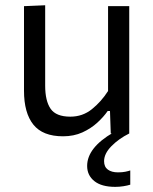

<svg xmlns="http://www.w3.org/2000/svg" viewBox="-20 -520 598 748"><path d="M225.5 11Q146.5 11 110 -34.5Q73.5 -80 73.5 -166.5V-496L156 -499.5V-186Q156 -127 177.2 -96.2Q198.5 -65.5 254 -65.5Q302 -65.5 338.2 -94.8Q374.5 -124 401 -165.5V-496H483.5V0H411.5L408.5 -87.5H399.5Q384 -65 359.2 -42.2Q334.5 -19.5 301 -4.2Q267.5 11 225.5 11ZM429 208Q375.5 208 347.5 185.5Q319.5 163 319.5 126.5Q319.5 55.5 421 -3.5V-21.5L464.5 -25L483.5 0Q442.5 20.5 414 49.5Q385.5 78.5 385.5 108Q385.5 130 400.2 140.8Q415 151.5 439.5 151.5Q456.5 151.5 468.5 149Q480.5 146.5 487.5 144V199.5Q476.5 203 460.8 205.5Q445 208 429 208Z"/></svg>

Font: Heraclito
Style: Regular
Weight: 400
Designer: Kostas Bartsokas (font) & Cristiano Sobral (main changes)
Foundry: Kostas Bartsokas (font) & Cristiano Sobral (main changes)
Version: Version 1.00;July 8, 2020;FontCreator 13.0.0.2655 64-bit